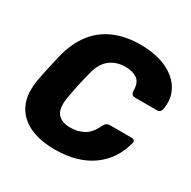

<svg xmlns="http://www.w3.org/2000/svg" viewBox="-160 -866 1029 1033"><g transform="rotate(30 354.5 -350.0)"><path d="M307 10Q239 10 184.5 -7Q130 -24 94 -58.5Q58 -93 44 -143.5Q30 -194 41 -261Q48 -302 58.5 -349Q69 -396 79 -439Q101 -526 147 -587Q193 -648 264 -679Q335 -710 430 -710Q494 -710 549 -694Q604 -678 642.5 -646.5Q681 -615 698.5 -570.5Q716 -526 705 -469Q703 -460 696.5 -454Q690 -448 681 -448H545Q532 -448 525.5 -453.5Q519 -459 517 -474Q518 -526 490 -546Q462 -566 416 -566Q361 -566 321 -535.5Q281 -505 264 -434Q243 -352 228 -266Q216 -195 241 -164.5Q266 -134 320 -134Q367 -134 403.5 -154Q440 -174 464 -226Q472 -241 480 -246.5Q488 -252 501 -252H637Q646 -252 651 -246Q656 -240 654 -231Q640 -175 610.5 -130.5Q581 -86 537 -54.5Q493 -23 435.5 -6.5Q378 10 307 10Z"/></g></svg>

Font: Rubik
Style: Bold Italic
Weight: 700
Italic angle: -12°
Designer: Hubert and Fischer
Foundry: Hubert and Fischer
Version: Version 2.300;gftools[0.9.30]